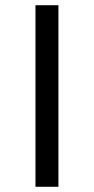

<svg xmlns="http://www.w3.org/2000/svg" viewBox="-20 -716 360 736"><path d="M116 -696H204V0H116Z"/></svg>

Font: AmikoRegular
Style: Regular
Weight: 400
Designer: Pablo Impallari, Rodrigo Fuenzalida, Andres Torresi
Foundry: Impallari Type
Version: Version 1.000; ttfautohint (v1.3)